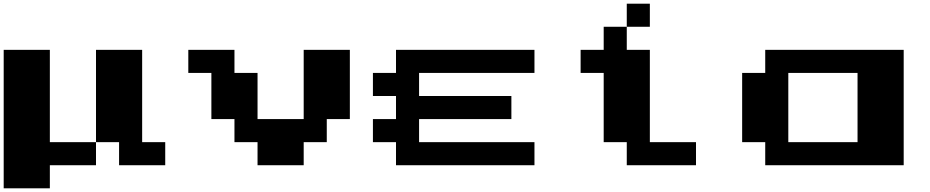

<svg xmlns="http://www.w3.org/2000/svg" viewBox="-20 -1020 5040 1040"><path d="M0 -375V-750H125H250V-500V-250H375H500V-500V-750H625H750V-500V-250H812.5H875V-187.5V-125H750H625V-187.5V-250H562.5H500V-187.5V-125H375H250V-62.5V0H125H0Z M1000 -687.5V-750H1125H1250V-687.5V-625H1312.5H1375V-500V-375H1500H1625V-562.5V-750H1750H1875V-562.5V-375H1812.5H1750V-312.5V-250H1687.5H1625V-187.5V-125H1500H1375V-187.5V-250H1312.5H1250V-312.5V-375H1187.5H1125V-500V-625H1062.5H1000Z M2125 -687.5V-750H2500H2875V-687.5V-625H2562.5H2250V-562.5V-500H2500H2750V-437.5V-375H2500H2250V-312.5V-250H2562.5H2875V-187.5V-125H2500H2125V-187.5V-250H2062.5H2000V-312.5V-375H2062.5H2125V-437.5V-500H2062.5H2000V-562.5V-625H2062.5H2125Z M3375 -937.5V-1000H3437.5H3500V-937.5V-875H3437.5H3375V-812.5V-750H3437.5H3500V-500V-250H3625H3750V-187.5V-125H3562.5H3375V-187.5V-250H3312.5H3250V-437.5V-625H3187.5H3125V-687.5V-750H3187.5H3250V-812.5V-875H3312.5H3375Z M4125 -687.5V-750H4500H4875V-437.5V-125H4500H4125V-187.5V-250H4062.5H4000V-437.5V-625H4062.5H4125ZM4625 -437.5V-625H4437.5H4250V-437.5V-250H4437.5H4625Z"/></svg>

Font: Press Start 2P
Style: Regular
Weight: 500
Monospace: yes
Version: Version 2.14